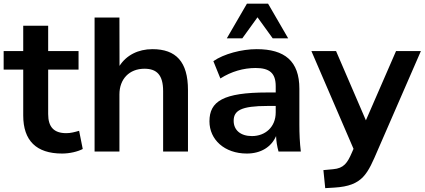

<svg xmlns="http://www.w3.org/2000/svg" viewBox="-23 -813 2278 1030"><path d="M310.1 10.7C350.6 10.7 393.6 0.5 420.9 -13.7L401.4 -111.3C377.9 -104.5 356 -98.6 333 -98.6C265.1 -98.6 235.4 -132.8 235.4 -201.2V-439.5H398.4V-539.1H235.4V-674.8H101.6V-539.1H-3.4V-439.5H101.6V-193.4C101.6 -59.1 171.4 10.7 310.1 10.7Z M617.7 0V-306.6C617.7 -388.7 670.4 -444.3 752 -444.3C817.9 -444.3 852.1 -411.1 852.1 -324.2V0H985.4V-330.1C985.4 -481.9 920.9 -549.3 794.9 -549.3C717.8 -549.3 654.8 -516.6 618.2 -459.5L617.7 -718.8H484.4V0Z M1301.3 10.7C1377.4 10.7 1433.1 -25.4 1458 -83C1459 -55.7 1463.4 -27.3 1471.2 0H1590.8C1585 -47.9 1583 -96.2 1583 -143.6V-336.9C1583 -485.8 1503.9 -549.3 1354 -549.3C1273.4 -549.3 1177.7 -523.9 1121.6 -484.9L1159.2 -392.1C1218.3 -429.7 1283.7 -448.2 1348.1 -448.2C1422.4 -448.2 1456.1 -421.4 1456.1 -350.6V-316.9H1411.6C1173.3 -316.9 1100.6 -269 1100.6 -162.1C1100.6 -64 1181.2 10.7 1301.3 10.7ZM1276.9 -607.4 1358.4 -720.2 1439.9 -607.4H1522.9L1415 -793.5H1301.8L1193.8 -607.4ZM1328.6 -83C1267.1 -83 1230.5 -115.2 1230.5 -165C1230.5 -219.7 1269.5 -244.6 1412.6 -244.6H1456.1V-210C1456.1 -131.3 1399.9 -83 1328.6 -83Z M1865.2 4.4C1840.8 61.5 1821.3 89.8 1764.2 94.7L1711.9 99.6L1721.7 196.3L1770.5 193.4C1924.8 184.1 1948.7 119.6 2005.9 -13.2L2234.9 -539.1H2101.6L1939.9 -167.5L1779.8 -539.1H1647.5L1873.5 -14.6Z"/></svg>

Font: Winston SemiBold
Style: Regular
Weight: 600
Designer: Vernon Adams, Kim Jin-seong, David Berlow, Cristiano Sobral
Foundry: The Winston Project Authors
Version: Version 3.004